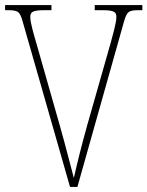

<svg xmlns="http://www.w3.org/2000/svg" viewBox="-20 -734 579 754"><path d="M70 -646 255 0H284L466 -646C479 -691 485 -694 530 -694H539V-714H352V-694H382C432 -694 437 -685 437 -666C437 -643 420 -587 415 -567L323 -244C297 -150 285 -101 270 -35C253 -97 240 -153 214 -244L122 -567C116 -588 99 -643 99 -666C99 -685 104 -694 154 -694H182V-714H0V-694H8C51 -694 58 -690 70 -646Z"/></svg>

Font: Noto Serif Devanagari Condensed Thin
Style: Regular
Weight: 100
Width: 3
Designer: Universal Thirst, Indian Type Foundry and the Monotype Design Team
Foundry: Monotype Imaging Inc.
Version: Version 2.004